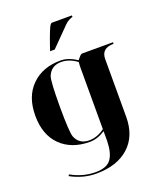

<svg xmlns="http://www.w3.org/2000/svg" viewBox="-167 -846 959 1146"><g transform="rotate(-20 312.5 -273.0)"><path d="M234.4 -585.9 244.1 -615.2Q280.3 -719.7 292 -734.4Q297.9 -742.2 302.7 -742.2H429.7V-732.4Q424.8 -732.4 409.7 -725.1Q393.1 -717.3 380.4 -704.1L263.7 -585.9ZM175.8 -253.9Q175.8 -92.8 187.5 -61.5Q210 -5.9 273.4 -5.9Q323.2 -5.9 371.1 -41V-429.7Q371.1 -449.2 373 -466.8Q324.2 -502.9 273.4 -502.9Q210.9 -502.9 187.5 -447.3Q175.8 -419.9 175.8 -253.9ZM371.1 -28.3Q322.3 3.9 273.4 3.9Q157.2 3.9 87.9 -64.5Q19.5 -132.8 19.5 -253.9Q19.5 -375 88.9 -443.4Q158.2 -512.7 273.4 -512.7Q322.3 -512.7 375 -477.5Q377 -477.5 388.7 -492.2Q401.4 -507.8 410.2 -507.8H605.5V-498Q527.3 -498 527.3 -429.7V-63.5Q527.3 59.6 452.1 127Q377 195.3 244.1 195.3Q161.1 195.3 83 152.3L88.9 143.6Q163.1 185.5 244.1 185.5Q314.5 185.5 341.8 148.4Q369.1 112.3 371.1 34.2Z"/></g></svg>

Font: spinwerad
Style: Bold
Weight: 700
Width: 7
Version: Version 0.3